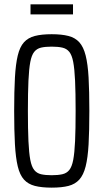

<svg xmlns="http://www.w3.org/2000/svg" viewBox="-20 -853 475 881"><path d="M217 8Q171 8 140 0Q109 -8 90 -29Q71 -50 61.5 -89.5Q52 -129 48.5 -191Q45 -253 45 -344Q45 -435 48.5 -497Q52 -559 61.5 -598.5Q71 -638 90 -659Q109 -680 140 -688Q171 -696 217 -696Q263 -696 294 -688Q325 -680 344 -659Q363 -638 373 -598.5Q383 -559 386.5 -497Q390 -435 390 -344Q390 -253 386.5 -191Q383 -129 373 -89.5Q363 -50 344 -29Q325 -8 294.5 0Q264 8 217 8ZM217 -49Q246 -49 266 -53.5Q286 -58 298 -73Q310 -88 316 -119.5Q322 -151 324.5 -205.5Q327 -260 327 -344Q327 -428 324.5 -482.5Q322 -537 316 -568.5Q310 -600 298 -615Q286 -630 266 -634.5Q246 -639 217 -639Q188 -639 168.5 -634.5Q149 -630 137 -615Q125 -600 119 -568.5Q113 -537 110.5 -482.5Q108 -428 108 -344Q108 -260 110.5 -205.5Q113 -151 119 -119.5Q125 -88 137 -73Q149 -58 168.5 -53.5Q188 -49 217 -49ZM120 -787V-833H315V-787Z"/></svg>

Font: Saira ExtraCondensed
Style: Regular
Weight: 400
Width: 2
Designer: Hector Gatti with collaboration of the Omnibus-Type team
Foundry: Omnibus-Type
Version: Version 1.101